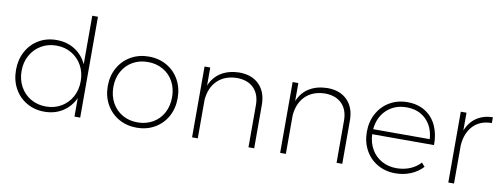

<svg xmlns="http://www.w3.org/2000/svg" viewBox="-61 -1065 3642 1391"><g transform="rotate(10 1760.0 -369.5)"><path d="M566 -742V0H524V-136Q494 -71 436 -34Q378 3 302 3Q229 3 171 -31Q113 -65 80.5 -124.5Q48 -184 48 -260Q48 -336 80.5 -396Q113 -456 170.5 -490Q228 -524 301 -524Q378 -524 436 -487Q494 -450 524 -385V-742ZM524 -260Q524 -324 496 -375Q468 -426 418.5 -455Q369 -484 307 -484Q245 -484 195.5 -455Q146 -426 117.5 -375Q89 -324 89 -260Q89 -196 117 -145Q145 -94 194.5 -65Q244 -36 307 -36Q369 -36 418.5 -65Q468 -94 496 -145Q524 -196 524 -260Z M1237 -261Q1237 -185 1204 -125.5Q1171 -66 1112.5 -32.5Q1054 1 980 1Q907 1 848.5 -32.5Q790 -66 756.5 -125.5Q723 -185 723 -261Q723 -336 756.5 -395.5Q790 -455 848.5 -488.5Q907 -522 980 -522Q1054 -522 1112.5 -488.5Q1171 -455 1204 -395.5Q1237 -336 1237 -261ZM764 -261Q764 -196 792 -145Q820 -94 869 -66Q918 -38 980 -38Q1042 -38 1091.5 -66Q1141 -94 1168.5 -145Q1196 -196 1196 -261Q1196 -325 1168.5 -375.5Q1141 -426 1091.5 -454Q1042 -482 980 -482Q918 -482 869 -454Q820 -426 792 -375.5Q764 -325 764 -261Z M1846 -318V0H1804V-310Q1804 -390 1759 -435Q1714 -480 1634 -480Q1545 -478 1491.5 -425.5Q1438 -373 1431 -282V0H1389V-521H1431V-388Q1457 -452 1511.5 -486Q1566 -520 1644 -522Q1739 -522 1792.5 -467.5Q1846 -413 1846 -318Z M2494 -318V0H2452V-310Q2452 -390 2407 -435Q2362 -480 2282 -480Q2193 -478 2139.5 -425.5Q2086 -373 2079 -282V0H2037V-521H2079V-388Q2105 -452 2159.5 -486Q2214 -520 2292 -522Q2387 -522 2440.5 -467.5Q2494 -413 2494 -318Z M3125 -249H2670Q2673 -186 2701 -138Q2729 -90 2777 -63.5Q2825 -37 2885 -37Q2938 -37 2983.5 -55.5Q3029 -74 3061 -109L3085 -82Q3048 -42 2996 -20.5Q2944 1 2883 1Q2810 1 2752 -32.5Q2694 -66 2661.5 -125.5Q2629 -185 2629 -260Q2629 -335 2662 -395Q2695 -455 2752.5 -488.5Q2810 -522 2883 -522Q2958 -522 3013.5 -487.5Q3069 -453 3097.5 -391Q3126 -329 3125 -249ZM3087 -286Q3081 -376 3026 -430Q2971 -484 2883 -484Q2795 -484 2737 -429.5Q2679 -375 2671 -286Z M3510 -522V-479Q3425 -479 3374 -426.5Q3323 -374 3316 -282V0H3274V-521H3316V-390Q3341 -453 3390.5 -486.5Q3440 -520 3510 -522Z"/></g></svg>

Font: Montserrat arm2 ExtraLight
Style: Regular
Weight: 275
Designer: Julieta Ulanovsky
Foundry: Julieta Ulanovsky
Version: Version 6.000